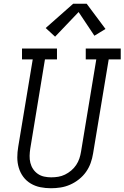

<svg xmlns="http://www.w3.org/2000/svg" viewBox="-20 -993 662 1021"><path d="M251 8Q222 8 194.5 2.5Q167 -3 143.5 -17Q120 -31 104 -52.5Q88 -74 80 -100.5Q72 -127 72 -155.5Q72 -184 77 -213L154 -677H97V-735H283V-677H219L141 -203Q138 -184 137.5 -164.5Q137 -145 141.5 -127Q146 -109 156 -94Q166 -79 181 -68.5Q196 -58 214.5 -54Q233 -50 252 -50Q271 -50 289.5 -53Q308 -56 325.5 -64.5Q343 -73 358.5 -86Q374 -99 385 -115.5Q396 -132 402 -150Q408 -168 411 -187L492 -677H436V-735H622V-677H558L475 -177Q471 -151 462 -126Q453 -101 437.5 -79Q422 -57 400 -39.5Q378 -22 353 -11Q328 0 302 4Q276 8 251 8ZM273 -798 223 -844 369 -973H441L541 -839L482 -803L398 -929Z"/></svg>

Font: Iosevka Curly Slab LtEx
Style: Italic
Weight: 300
Width: 7
Italic angle: -9°
Monospace: yes
Designer: Belleve Invis
Foundry: Belleve Invis
Version: Version 11.1.0; ttfautohint (v1.8.3)